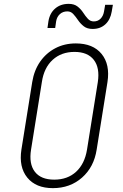

<svg xmlns="http://www.w3.org/2000/svg" viewBox="-20 -965 640 995"><path d="M254 10Q166 10 121.5 -44.5Q77 -99 91 -190L147 -540Q157 -601 188 -645.5Q219 -690 266.5 -715Q314 -740 373 -740Q462 -740 506.5 -685.5Q551 -631 537 -540L481 -190Q467 -99 405 -44.5Q343 10 254 10ZM261 -34Q330 -34 374.5 -75Q419 -116 431 -190L487 -540Q498 -614 466 -655Q434 -696 366 -696Q298 -696 253 -655Q208 -614 197 -540L141 -190Q129 -116 160.5 -75Q192 -34 261 -34ZM460 -815Q432 -815 414.5 -828.5Q397 -842 384.5 -860.5Q372 -879 359.5 -892.5Q347 -906 329 -906Q306 -906 290.5 -892Q275 -878 271 -855L266 -820H226L231 -855Q238 -897 266 -921Q294 -945 336 -945Q364 -945 381.5 -931.5Q399 -918 411 -899.5Q423 -881 435.5 -867.5Q448 -854 466 -854Q487 -854 501 -868Q515 -882 519 -905L525 -940H565L559 -905Q552 -863 526 -839Q500 -815 460 -815Z"/></svg>

Font: NKDuy Mono Thin
Style: Italic
Weight: 100
Italic angle: -9°
Monospace: yes
Designer: NKDuy
Foundry: NKDuy
Version: Version 2.251; ttfautohint (v1.8.4.7-5d5b)